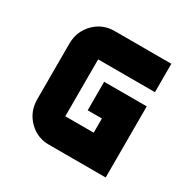

<svg xmlns="http://www.w3.org/2000/svg" viewBox="-131 -698 828 829"><g transform="rotate(30 283.0 -283.5)"><path d="M212.4 -425.3V-141.6H354V-212.4H283.2V-354.5H495.6V0H212.4Q153.8 0 113 -40.8Q72.3 -81.5 70.8 -141.6V-425.3Q72.3 -485.4 113 -526.1Q153.8 -566.9 212.4 -566.9H495.6V-425.3Z"/></g></svg>

Font: Blazma
Style: Regular
Weight: 400
Designer: GGBotNet
Version: 1.00